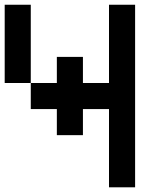

<svg xmlns="http://www.w3.org/2000/svg" viewBox="-20 -798 707 818"><path d="M111.1 -444.4H0V-777.8H111.1ZM333.3 -444.4H444.4V-777.8H555.6V0H444.4V-333.3H333.3V-222.2H222.2V-333.3H111.1V-444.4H222.2V-555.6H333.3Z"/></svg>

Font: Pixeloid Mono
Style: Regular
Weight: 400
Monospace: yes
Designer: GGBotNet
Foundry: GGBotNet
Version: 0.5